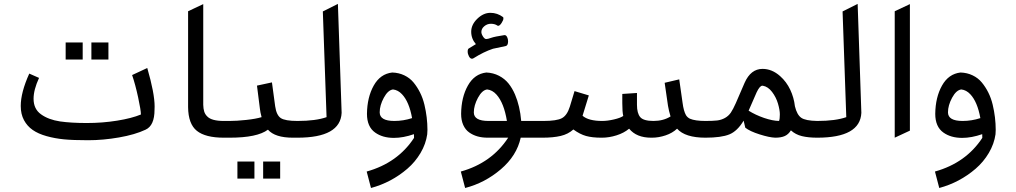

<svg xmlns="http://www.w3.org/2000/svg" viewBox="-20 -687 5071 958"><path d="M436 -390.1V-475.1H521V-390.1ZM307.6 -390.1V-475.1H392.6V-390.1ZM83.5 -158.2Q83.5 -225.6 126 -319.8L174.8 -298.3Q147.5 -238.8 147.5 -194.3Q147.5 -143.1 184.6 -116.7Q221.7 -89.8 279.8 -81.1Q335 -73.2 413.3 -73.2Q491.7 -73.2 564.5 -85Q637.2 -96.7 683.1 -115.7Q683.1 -136.7 669.2 -201.2Q655.3 -265.6 639.2 -312.5L714.8 -347.7Q751.5 -221.2 751.5 -155.8Q751.5 -141.6 751 -139.2Q751 -60.5 706.5 -40Q653.8 -15.1 574 -1.2Q494.1 12.7 419.7 12.7Q345.2 12.7 299.6 8.3Q253.9 3.9 212.2 -7.8Q170.4 -19.5 143.1 -38.6Q115.7 -57.6 99.6 -87.6Q83.5 -117.7 83.5 -158.2Z M1096.7 -83.5V0Q1004.9 0 962.2 -34.2Q919.4 -68.4 918.5 -152.3V-630.9L994.1 -666.5V-164.1Q994.6 -144 999 -130.1Q1003.4 -116.2 1014.6 -105.5Q1036.1 -83.5 1096.7 -83.5Z M1095.2 -83.5H1126Q1160.6 -83.5 1208.7 -88.6Q1256.8 -93.8 1285.2 -102.5Q1278.3 -128.4 1276.9 -143.6L1262.2 -259.8L1336.9 -275.9L1353 -156.7Q1359.4 -112.3 1380.9 -97.9Q1402.3 -83.5 1464.4 -83.5V0H1441.4Q1352.1 0 1316.9 -40Q1263.7 0 1126 0H1095.2Q1079.6 0 1067.1 -12.7Q1054.7 -25.4 1054.7 -41.5Q1054.7 -57.6 1067.1 -70.6Q1079.6 -83.5 1095.2 -83.5ZM1293 119.1H1377.9V204.1H1293ZM1164.6 119.1H1249.5V204.1H1164.6Z M1464.4 -83.5Q1555.7 -83.5 1609.4 -102.5L1590.8 -629.9L1666 -667.5L1684.6 -124Q1678.7 0 1464.4 0Q1448.7 0 1435.8 -12.7Q1422.9 -25.4 1422.9 -41.5Q1423.8 -57.6 1436.3 -70.6Q1448.7 -83.5 1464.4 -83.5Z M1874.5 -126.5Q1874.5 -83.5 1947.8 -83.5Q1992.7 -83.5 2036.1 -97.7Q2021.5 -179.2 1985.8 -216.8Q1966.3 -237.8 1940.9 -240.7Q1915.5 -237.3 1895 -199.2Q1874.5 -161.1 1874.5 -126.5ZM2112.8 -38.6 2111.8 -20V-17.6Q2105 31.2 2078.4 76.2Q2051.8 121.1 2012.7 154.8Q1932.6 223.6 1831.1 251L1809.6 168.9Q1964.4 125.5 2045.9 1Q2045.4 -2 2045.4 -17.6Q1992.2 1 1945.3 1Q1889.2 1 1852.1 -25.4Q1811 -54.2 1811 -119.1Q1812 -201.7 1844.7 -260Q1877.4 -318.4 1937 -325.2Q1970.2 -324.2 1997.6 -311Q2024.9 -297.9 2043.5 -275.4Q2062 -252.9 2075.9 -225.1Q2089.8 -197.3 2097.7 -164.6Q2112.8 -101.1 2112.8 -38.6Z M2318.4 -444.8Q2339.8 -457.5 2346.4 -461.9Q2353 -466.3 2354.5 -466.8Q2331.1 -493.7 2331.1 -528.8Q2331.1 -564 2361.6 -593.5Q2392.1 -623 2426.8 -623Q2461.4 -623 2490.2 -601.6Q2491.7 -600.6 2491.7 -593.8Q2491.7 -586.9 2482.7 -572.5Q2473.6 -558.1 2465.3 -558.1Q2462.9 -558.1 2460.9 -560.1Q2447.8 -568.4 2429.4 -568.4Q2411.1 -568.4 2396.5 -556.2Q2381.8 -543.9 2381.8 -527.3Q2381.8 -517.6 2389.9 -504.9Q2397.9 -492.2 2406 -492.2Q2414.1 -492.2 2430.9 -498.3Q2447.8 -504.4 2496.1 -511.7H2498.5Q2505.4 -511.7 2510.3 -502.2Q2515.1 -492.7 2515.1 -481Q2515.1 -460.9 2504.4 -457.5Q2443.8 -444.8 2439.9 -443.8Q2394 -428.7 2342.8 -396.5Q2338.9 -394 2335 -394Q2326.2 -394 2319.8 -406Q2313.5 -418 2313.5 -429.7Q2313.5 -441.4 2318.4 -444.8ZM2344.2 -126Q2344.2 -83.5 2417.5 -83.5H2509.3Q2494.6 -173.3 2457.5 -214.8Q2437 -237.8 2410.6 -240.7Q2385.3 -237.3 2364.7 -199Q2344.2 -160.6 2344.2 -126ZM2413.1 0Q2357.4 0 2320.8 -26.4Q2302.2 -39.6 2291.5 -63.2Q2280.8 -86.9 2280.8 -119.1Q2281.7 -201.7 2314.5 -260Q2347.2 -318.4 2406.7 -325.2Q2441.4 -323.7 2470 -308.8Q2498.5 -293.9 2517.3 -270.5Q2536.1 -247.1 2549.8 -215.3Q2574.2 -158.2 2580.6 -83.5H2666.5V0H2578.1Q2558.6 89.8 2479 157.7Q2399.4 225.6 2300.8 251L2279.3 168.9Q2433.1 126 2515.6 0Z M2691.4 -83.5Q2757.8 -83.5 2783.7 -97.4Q2809.6 -111.3 2823.2 -154.8L2846.7 -232.4L2918 -210.9L2886.7 -109.4Q2916.5 -83.5 2984.9 -83.5Q3011.2 -83.5 3043.5 -91.1Q3075.7 -98.6 3089.8 -108.4Q3085 -127.4 3085 -172.4V-218.3L3158.2 -223.1V-164.1Q3158.2 -121.6 3174.6 -102.5Q3190.9 -83.5 3240.5 -83.5Q3290 -83.5 3325.7 -106Q3317.4 -133.3 3313 -159.2L3296.4 -273.9L3369.1 -291L3385.7 -174.3Q3391.1 -132.8 3402.8 -112.3Q3410.2 -100.6 3422.4 -94.7Q3448.2 -83.5 3500.5 -83.5V0Q3398.4 0 3358.4 -44.9Q3335 -22.9 3300.8 -11.5Q3266.6 0 3233.4 0H3229Q3155.8 0 3119.1 -44.9Q3093.3 -23.4 3056.2 -11.7Q3019 0 2983.9 0H2980Q2935.1 0 2904.3 -8.5Q2873.5 -17.1 2840.8 -41Q2814.9 -17.6 2777.8 -8.8Q2740.7 0 2686.5 0H2666.5Q2651.4 -1 2638.2 -13.4Q2625 -25.9 2625 -41.5Q2625.5 -57.1 2637.9 -69.8Q2650.4 -82.5 2665 -83.5Z M3867.2 -83.5Q3871.1 -94.2 3871.1 -116.2Q3871.1 -138.2 3861.8 -169.9Q3852.5 -201.7 3832.3 -228.3Q3812 -254.9 3786.1 -259.3H3783.7Q3771 -259.3 3755.4 -226.6L3715.3 -134.8Q3749.5 -113.3 3792.2 -98.6Q3835 -84 3867.2 -83.5ZM3499.5 -83.5Q3537.6 -83.5 3558.3 -85.9Q3579.1 -88.4 3597.2 -98.4Q3615.2 -108.4 3626.5 -125Q3637.7 -141.6 3651.4 -172.4L3695.3 -273.9Q3726.1 -343.3 3784.7 -343.3Q3832 -343.3 3872.6 -307.1Q3904.3 -278.8 3922.9 -239.5Q3941.4 -200.2 3946.3 -156.7Q3956.5 -114.3 3977.8 -99.4Q3999 -84.5 4058.1 -83.5V0Q4013.2 0 3981.2 -7.8Q3949.2 -15.6 3926.3 -36.6Q3914.1 -16.6 3895.8 -8.3Q3877.4 0 3848.1 0Q3818.8 -1 3770.3 -16.4Q3721.7 -31.7 3698.7 -49.8L3690.4 -85Q3659.2 -32.7 3619.1 -16.4Q3579.1 0 3499.5 0Q3483.4 -1 3471.2 -13.2Q3459 -25.4 3459 -41.5Q3459 -57.6 3471.4 -70.6Q3483.9 -83.5 3499.5 -83.5Z M4057.6 -83.5Q4148.9 -83.5 4202.6 -102.5L4184.1 -629.9L4259.3 -667.5L4277.8 -124Q4272 0 4057.6 0Q4042 0 4029.1 -12.7Q4016.1 -25.4 4016.1 -41.5Q4017.1 -57.6 4029.5 -70.6Q4042 -83.5 4057.6 -83.5Z M4444.3 0V-630.9L4520 -666.5V-35.2Z M4710 -126.5Q4710 -83.5 4783.2 -83.5Q4828.1 -83.5 4871.6 -97.7Q4856.9 -179.2 4821.3 -216.8Q4801.8 -237.8 4776.4 -240.7Q4751 -237.3 4730.5 -199.2Q4710 -161.1 4710 -126.5ZM4948.2 -38.6 4947.3 -20V-17.6Q4940.4 31.2 4913.8 76.2Q4887.2 121.1 4848.1 154.8Q4768.1 223.6 4666.5 251L4645 168.9Q4799.8 125.5 4881.3 1Q4880.9 -2 4880.9 -17.6Q4827.6 1 4780.8 1Q4724.6 1 4687.5 -25.4Q4646.5 -54.2 4646.5 -119.1Q4647.5 -201.7 4680.2 -260Q4712.9 -318.4 4772.5 -325.2Q4805.7 -324.2 4833 -311Q4860.4 -297.9 4878.9 -275.4Q4897.5 -252.9 4911.4 -225.1Q4925.3 -197.3 4933.1 -164.6Q4948.2 -101.1 4948.2 -38.6Z"/></svg>

Font: Shahab
Style: Regular
Weight: 400
Designer: Mohammad Saleh Souzanchi
Foundry: http://font-store.ir
Version: Version:0.0.2;RFB:1.2.5;Building:2016-11-27 11:18:45.721916